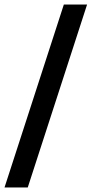

<svg xmlns="http://www.w3.org/2000/svg" viewBox="-45 -772 406 851"><path d="M78 59H-25L238 -752H341Z"/></svg>

Font: Mulish ExtraLight
Style: Bold
Weight: 700
Version: Version 3.603